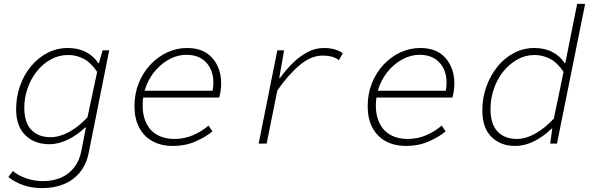

<svg xmlns="http://www.w3.org/2000/svg" viewBox="-20 -739 3040 988"><path d="M197 229Q142 229 98 213Q54 197 23 172L46 141Q76 166 117.5 179.5Q159 193 200 193Q252 193 293 175.5Q334 158 361.5 123Q389 88 399 36L422 -83H418Q380 -46 331.5 -21.5Q283 3 233 3Q157 3 110 -43.5Q63 -90 63 -177Q63 -240 83 -297Q103 -354 139.5 -398Q176 -442 224.5 -467Q273 -492 330 -492Q383 -492 423.5 -470.5Q464 -449 485 -414H489L508 -480H542L437 45Q425 107 391 148Q357 189 307.5 209Q258 229 197 229ZM240 -33Q286 -33 335.5 -60Q385 -87 430 -135L480 -369Q449 -416 411.5 -436Q374 -456 331 -456Q283 -456 242 -433.5Q201 -411 170 -372.5Q139 -334 122 -285Q105 -236 105 -185Q105 -108 141.5 -70.5Q178 -33 240 -33Z M871 12Q809 12 764.5 -12.5Q720 -37 696 -83Q672 -129 672 -192Q672 -257 694 -311.5Q716 -366 754 -406.5Q792 -447 840.5 -469.5Q889 -492 943 -492Q1028 -492 1073 -440Q1118 -388 1118 -310Q1118 -287 1114.5 -266.5Q1111 -246 1108 -237H706L713 -272H1100L1072 -264Q1075 -276 1076.5 -288.5Q1078 -301 1078 -313Q1078 -378 1041 -417.5Q1004 -457 939 -457Q897 -457 857 -437Q817 -417 784.5 -381.5Q752 -346 733 -298.5Q714 -251 714 -195Q714 -144 733 -105Q752 -66 789 -45Q826 -24 877 -24Q929 -24 974 -43.5Q1019 -63 1053 -93L1073 -63Q1040 -35 987 -11.5Q934 12 871 12Z M1311 0 1407 -480H1442L1417 -338H1421Q1449 -377 1484 -412Q1519 -447 1560 -469.5Q1601 -492 1646 -492Q1678 -492 1702 -485Q1726 -478 1744 -465L1724 -430Q1705 -443 1685.5 -448Q1666 -453 1640 -453Q1580 -453 1520.5 -402.5Q1461 -352 1407 -273L1352 0Z M2071 12Q2009 12 1964.5 -12.5Q1920 -37 1896 -83Q1872 -129 1872 -192Q1872 -257 1894 -311.5Q1916 -366 1954 -406.5Q1992 -447 2040.5 -469.5Q2089 -492 2143 -492Q2228 -492 2273 -440Q2318 -388 2318 -310Q2318 -287 2314.5 -266.5Q2311 -246 2308 -237H1906L1913 -272H2300L2272 -264Q2275 -276 2276.5 -288.5Q2278 -301 2278 -313Q2278 -378 2241 -417.5Q2204 -457 2139 -457Q2097 -457 2057 -437Q2017 -417 1984.5 -381.5Q1952 -346 1933 -298.5Q1914 -251 1914 -195Q1914 -144 1933 -105Q1952 -66 1989 -45Q2026 -24 2077 -24Q2129 -24 2174 -43.5Q2219 -63 2253 -93L2273 -63Q2240 -35 2187 -11.5Q2134 12 2071 12Z M2631 12Q2556 12 2509 -34.5Q2462 -81 2462 -171Q2462 -235 2482.5 -292.5Q2503 -350 2539 -395Q2575 -440 2624 -466Q2673 -492 2730 -492Q2783 -492 2823 -471Q2863 -450 2885 -415H2889L2908 -510L2950 -719H2991L2846 0H2811L2822 -77H2818Q2779 -38 2730 -13Q2681 12 2631 12ZM2639 -24Q2685 -24 2734.5 -51.5Q2784 -79 2830 -129L2880 -369Q2849 -416 2811 -436Q2773 -456 2731 -456Q2683 -456 2641.5 -432.5Q2600 -409 2569 -370Q2538 -331 2521 -281Q2504 -231 2504 -179Q2504 -100 2540.5 -62Q2577 -24 2639 -24Z"/></svg>

Font: Source Code Pro ExtraLight Light
Style: Italic
Weight: 300
Italic angle: -11°
Monospace: yes
Version: Version 1.016;hotconv 1.0.116;makeotfexe 2.5.65601